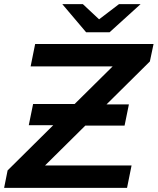

<svg xmlns="http://www.w3.org/2000/svg" viewBox="-29 -914 767 934"><path d="M700 -615 489 -406H598L577 -303H386L190 -109H611L589 0H-9L8 -85L230 -305H111L132 -408H334L519 -591H120L142 -700H718ZM655 -894 504 -757H390L274 -894H374L453 -820L550 -894Z"/></svg>

Font: Montserrat Alternates SemiBold
Style: Italic
Weight: 600
Italic angle: -11.3°
Designer: Julieta Ulanovsky
Foundry: Julieta Ulanovsky
Version: Version 7.200